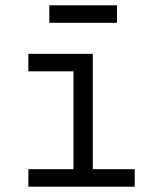

<svg xmlns="http://www.w3.org/2000/svg" viewBox="-20 -704 568 724"><path d="M166 -684H421V-618H166ZM87 -66H257V-435H87V-501H330V-66H488V0H87Z"/></svg>

Font: PlemolJP
Style: Regular
Weight: 400
Monospace: yes
Version: v2.0.4; ttfautohint (v1.8.4.7-5d5b-dirty) -l 6 -r 45 -G 200 